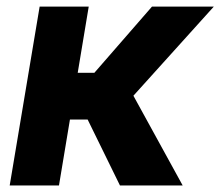

<svg xmlns="http://www.w3.org/2000/svg" viewBox="-20 -566 678 586"><path d="M250.8 -545.9 160 0H9.6L101 -545.9ZM632.6 -545.9 321.7 -201.2H167.4L172.7 -343.8H268L443.9 -545.9ZM346.1 0 238.7 -219.1 375.6 -294.9 537.5 0Z"/></svg>

Font: Inter Tight
Style: Italic
Weight: 400
Italic angle: -9.39999°
Designer: Rasmus Andersson
Foundry: rsms
Version: Version 3.002